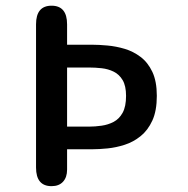

<svg xmlns="http://www.w3.org/2000/svg" viewBox="-20 -644 659 674"><path d="M303.5 -487Q327.5 -487 357.5 -484.2Q387.5 -481.5 417.8 -472.5Q448 -463.5 473.5 -444.2Q499 -425 514.8 -391.8Q530.5 -358.5 530.5 -307.5Q530.5 -255 514.8 -220.8Q499 -186.5 473.5 -166Q448 -145.5 417.8 -135.8Q387.5 -126 357.5 -123Q327.5 -120 303.5 -120H215.5V-48.5Q215.5 -21.5 201.2 -6Q187 9.5 161 9.5Q106.5 9.5 106.5 -56V-558.5Q106.5 -624 161 -624Q215.5 -624 215.5 -558.5V-487ZM292.5 -199.5Q314 -199.5 336.8 -202.8Q359.5 -206 379 -216.2Q398.5 -226.5 410.5 -248.2Q422.5 -270 422.5 -307.5Q422.5 -342.5 410.5 -362.8Q398.5 -383 379 -392.5Q359.5 -402 336.8 -404.5Q314 -407 292.5 -407H215.5V-199.5Z"/></svg>

Font: Sono Monospace Medium
Style: Regular
Weight: 500
Designer: Tyler Finck
Foundry: Tyler Finck
Version: Version 2.112